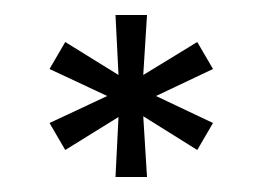

<svg xmlns="http://www.w3.org/2000/svg" viewBox="-20 -824 350 256"><path d="M46 -660 123 -696 46 -732 67 -768 138 -724 134 -804H176L171 -724L243 -768L264 -732L188 -696L264 -660L243 -624L171 -669L176 -588H134L138 -668L67 -624Z"/></svg>

Font: Big Shoulders Text Medium
Style: Regular
Weight: 500
Designer: Patric King
Foundry: XO Type Co
Version: Version 1.000; ttfautohint (v1.8.2)